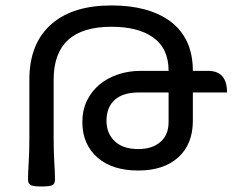

<svg xmlns="http://www.w3.org/2000/svg" viewBox="-20 -676 889 699"><path d="M130.9 2.9Q102.5 2.9 93.3 -1.5Q82 -6.3 82 -22.9Q82 -46.4 84.5 -84.7Q86.9 -123 86.9 -174.3V-386.2Q86.9 -521 170.9 -591.3Q248 -656.2 385.7 -656.2Q521 -656.2 599.6 -598.6Q682.1 -537.1 682.1 -418H737.3Q806.6 -418 806.6 -339.4H682.1V-236.3Q682.1 -151.4 629.2 -103.3Q576.2 -55.2 483.4 -55.2Q390.1 -55.2 336.4 -101.1Q279.8 -149.4 279.8 -231.9Q279.8 -274.9 296.6 -309.6Q313.5 -344.2 342.3 -368.2Q371.1 -392.1 409.7 -405Q448.2 -418 491.7 -418H593.8Q593.8 -501 535.6 -541Q481 -578.6 385.7 -578.6Q175.3 -578.6 175.3 -386.2V-174.3Q175.3 -123 177.7 -84.7Q180.2 -46.4 180.2 -22.9Q180.2 -5.4 168.9 -1.2Q157.7 2.9 130.9 2.9ZM483.4 -133.3Q534.2 -133.3 564 -159.2Q593.8 -185.1 593.8 -231.9V-339.4H486.3Q427.2 -339.4 397.5 -312.3Q367.7 -285.2 367.7 -236.3Q367.7 -190.4 397.7 -161.9Q427.7 -133.3 483.4 -133.3Z"/></svg>

Font: Bainsley
Style: Regular
Weight: 400
Designer: Paul James MIller
Foundry: High-Logic / Made with FontCreator
Version: Version 1.411;March 28, 2021;FontCreator 13.0.0.2683 64-bit